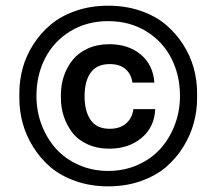

<svg xmlns="http://www.w3.org/2000/svg" viewBox="-20 -768 759 674"><path d="M47.9 -422.9V-440.9Q47.9 -485.4 59.6 -528.6Q71.3 -571.8 96.7 -611.6Q122.1 -651.4 158 -681.6Q193.8 -711.9 246.1 -730Q298.3 -748 359.9 -748Q421.4 -748 473.6 -730Q525.9 -711.9 561.8 -681.6Q597.7 -651.4 623 -611.6Q648.4 -571.8 660.2 -528.6Q671.9 -485.4 671.9 -440.9V-422.9Q671.9 -379.4 660.4 -336.7Q648.9 -293.9 624 -253.4Q599.1 -212.9 563.5 -182.1Q527.8 -151.4 475.1 -132.6Q422.4 -113.8 359.9 -113.8Q297.4 -113.8 244.6 -132.6Q191.9 -151.4 156.2 -182.1Q120.6 -212.9 95.7 -253.4Q70.8 -293.9 59.3 -336.7Q47.9 -379.4 47.9 -422.9ZM611.8 -431.2Q611.8 -503.9 581.5 -563.2Q551.3 -622.6 493.2 -658.2Q435.1 -693.8 359.9 -693.8Q284.7 -693.8 226.6 -658.2Q168.5 -622.6 138.2 -563.2Q107.9 -503.9 107.9 -431.2Q107.9 -378.4 125.7 -330.8Q143.6 -283.2 175.5 -247.1Q207.5 -210.9 255.4 -189.5Q303.2 -168 359.9 -168Q416.5 -168 464.4 -189.5Q512.2 -210.9 544.2 -247.1Q576.2 -283.2 594 -330.8Q611.8 -378.4 611.8 -431.2ZM363.8 -246.1Q320.8 -246.1 286.9 -261.7Q252.9 -277.3 233.4 -303.2Q213.9 -329.1 203.9 -359.6Q193.8 -390.1 193.8 -422.9V-436Q193.8 -470.2 204.3 -501.2Q214.8 -532.2 235.1 -557.6Q255.4 -583 288.6 -597.9Q321.8 -612.8 363.8 -612.8Q431.2 -612.8 474.4 -576.4Q517.6 -540 522 -478H444.8Q440.9 -507.8 420.7 -525.4Q400.4 -543 365.2 -543Q319.8 -543 298.3 -512.9Q276.9 -482.9 276.9 -430.2Q276.9 -377.9 298.1 -346.9Q319.3 -315.9 365.2 -315.9Q400.9 -315.9 422.6 -334.7Q444.3 -353.5 448.2 -384.8H524.9Q522 -321.3 476.8 -283.7Q431.6 -246.1 363.8 -246.1Z"/></svg>

Font: Sora Medium
Style: Regular
Weight: 500
Designer: Jonathan Barnbrook, Julián Moncada
Foundry: Barnbrook Fonts
Version: Version 2.000